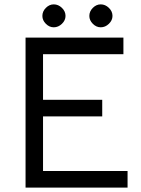

<svg xmlns="http://www.w3.org/2000/svg" viewBox="-20 -858 647 879"><path d="M97 -686H545V-610H177V-401H448V-325H177V-75H564V1H97ZM174 -785Q174 -806 190 -822Q206 -838 226 -838Q247 -838 263.5 -822Q280 -806 280 -785Q280 -765 263.5 -749Q247 -733 226 -733Q206 -733 190 -749Q174 -765 174 -785ZM389 -785Q389 -806 405 -822Q421 -838 441 -838Q462 -838 478.5 -822Q495 -806 495 -785Q495 -765 478.5 -749Q462 -733 441 -733Q421 -733 405 -749Q389 -765 389 -785Z"/></svg>

Font: Bellota Text
Style: Bold
Weight: 700
Designer: Kemie Guaida
Foundry: Kemie Guaida
Version: Version 4.001